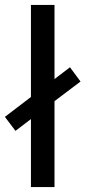

<svg xmlns="http://www.w3.org/2000/svg" viewBox="-27 -762 348 782"><path d="M258 -488 301 -430 195 -350V0H99V-277L36 -229L-7 -286L99 -367V-742H195V-440Z"/></svg>

Font: false
Style: Regular
Weight: 500
Designer: Julieta Ulanovsky
Foundry: Julieta Ulanovsky
Version: Version 7.222;hotconv 1.0.109;makeotfexe 2.5.65596